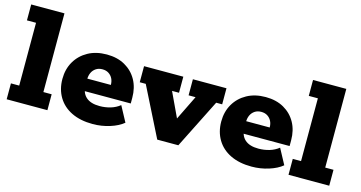

<svg xmlns="http://www.w3.org/2000/svg" viewBox="-67 -858 2148 1143"><g transform="rotate(15 1007.0 -286.5)"><path d="M13 0V-98H64V-485H8V-583H213V-98H264V0Z M545 10Q469 10 414.5 -16.5Q360 -43 331 -91.5Q302 -140 302 -203Q302 -264 329.5 -311Q357 -358 406 -385Q455 -412 521 -412Q586 -412 633.5 -385Q681 -358 707 -311Q733 -264 733 -202V-167H379V-243H590Q590 -265 581.5 -282Q573 -299 557 -309.5Q541 -320 518 -320Q495 -320 478.5 -309Q462 -298 453.5 -280Q445 -262 445 -238V-202Q445 -155 473.5 -129.5Q502 -104 557 -104Q592 -104 624 -113.5Q656 -123 681 -143L732 -48Q701 -22 650 -6Q599 10 545 10Z M941 0 789 -303H752V-402H994V-303H951L1046 -101H997L1096 -303H1053V-402H1260V-303H1223L1071 0Z M1524 10Q1448 10 1393.5 -16.5Q1339 -43 1310 -91.5Q1281 -140 1281 -203Q1281 -264 1308.5 -311Q1336 -358 1385 -385Q1434 -412 1500 -412Q1565 -412 1612.5 -385Q1660 -358 1686 -311Q1712 -264 1712 -202V-167H1358V-243H1569Q1569 -265 1560.5 -282Q1552 -299 1536 -309.5Q1520 -320 1497 -320Q1474 -320 1457.5 -309Q1441 -298 1432.5 -280Q1424 -262 1424 -238V-202Q1424 -155 1452.5 -129.5Q1481 -104 1536 -104Q1571 -104 1603 -113.5Q1635 -123 1660 -143L1711 -48Q1680 -22 1629 -6Q1578 10 1524 10Z M1750 0V-98H1801V-485H1745V-583H1950V-98H2001V0Z"/></g></svg>

Font: Rokkitt ExtraBold
Style: Regular
Weight: 800
Version: Version 3.103